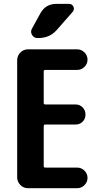

<svg xmlns="http://www.w3.org/2000/svg" viewBox="-20 -990 540 1010"><path d="M218.8 -622.1Q210 -622.1 210 -614.3V-448.2Q210 -440.4 218.8 -440.4H377.9Q400.4 -440.4 415 -424.8Q429.7 -409.2 429.7 -387.2Q429.7 -365.2 415 -350.1Q400.4 -335 377.9 -335H218.8Q210 -335 210 -326.2V-116.2Q210 -108.4 218.8 -108.4H385.7Q408.2 -108.4 424.3 -92.3Q440.4 -76.2 440.4 -54.2Q440.4 -32.2 424.3 -16.1Q408.2 0 385.7 0H127Q103.5 0 86.9 -17.1Q70.3 -34.2 70.3 -56.6V-672.9Q70.3 -696.3 86.9 -713.4Q103.5 -730.5 127 -730.5H385.7Q408.2 -730.5 424.3 -714.4Q440.4 -698.2 440.4 -676.3Q440.4 -654.3 424.3 -638.2Q408.2 -622.1 385.7 -622.1ZM277.3 -969.7H342.8Q359.4 -969.7 366.2 -955.1Q373 -940.4 362.3 -927.7L278.3 -832Q241.2 -790 182.6 -790H176.8Q158.2 -790 148.4 -806.6Q138.7 -823.2 148.4 -839.8L192.4 -919.9Q219.7 -969.7 277.3 -969.7Z"/></svg>

Font: Rounded Mgen+ 1mn bold
Style: Bold
Weight: 700
Designer: [Source Han Sans]
Ryoko NISHIZUKA  (kana & ideographs); Paul D. Hunt (Latin, Greek & Cyrillic); Wenlong ZHANG  (bopomofo
Version: Version 1.059.20150602